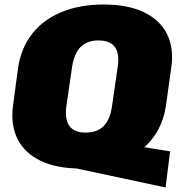

<svg xmlns="http://www.w3.org/2000/svg" viewBox="-20 -733 794 850"><path d="M254 -1 326 -128 733 -63 713 97ZM337 13Q231 13 160 -21Q89 -55 57.5 -118Q26 -181 38 -268L60 -432Q73 -520 122 -583Q171 -646 252 -679.5Q333 -713 439 -713Q545 -713 616 -679.5Q687 -646 719 -583Q751 -520 738 -432L715 -268Q703 -181 653.5 -118Q604 -55 523.5 -21Q443 13 337 13ZM359 -146Q410 -146 439 -175Q468 -204 476 -264L501 -436Q510 -496 488.5 -525Q467 -554 416 -554Q366 -554 337 -525Q308 -496 299 -436L274 -264Q266 -204 287.5 -175Q309 -146 359 -146Z"/></svg>

Font: Pathway Extreme SemiCondensed Black
Style: Italic
Weight: 900
Width: 4
Italic angle: -8°
Version: Version 1.001;gftools[0.9.26]